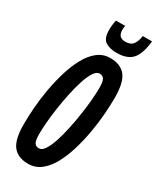

<svg xmlns="http://www.w3.org/2000/svg" viewBox="-229 -966 851 1041"><g transform="rotate(30 197.0 -445.5)"><path d="M144 10Q79 10 47.5 -29.5Q16 -69 16 -165Q16 -213 20.5 -271Q25 -329 36 -390.5Q47 -452 64.5 -509Q82 -566 107 -611.5Q132 -657 166 -683.5Q200 -710 244 -710Q309 -710 340.5 -670.5Q372 -631 372 -535Q372 -487 367.5 -429Q363 -371 352 -309.5Q341 -248 323.5 -191Q306 -134 281 -88.5Q256 -43 221.5 -16.5Q187 10 144 10ZM152 -92Q171 -92 187 -116.5Q203 -141 216.5 -182Q230 -223 240.5 -272.5Q251 -322 258.5 -372.5Q266 -423 269.5 -466.5Q273 -510 273 -538Q273 -580 264 -594Q255 -608 236 -608Q217 -608 201 -583.5Q185 -559 171.5 -518Q158 -477 147.5 -427.5Q137 -378 129.5 -327.5Q122 -277 118.5 -233.5Q115 -190 115 -163Q115 -120 124 -106Q133 -92 152 -92ZM258 -751Q214 -751 187.5 -768.5Q161 -786 161 -839Q161 -869 168 -901H226Q224 -893 223.5 -887Q223 -881 223 -874Q223 -853 233 -840Q243 -827 270 -827Q303 -827 317.5 -848Q332 -869 336 -901H394Q385 -818 354 -784.5Q323 -751 258 -751Z"/></g></svg>

Font: Georama ExtraCondensed SemiBold
Style: Italic
Weight: 600
Width: 2
Italic angle: -9°
Designer: Jean-Baptiste Levee
Foundry: Production Type
Version: Version 1.000